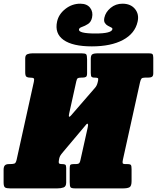

<svg xmlns="http://www.w3.org/2000/svg" viewBox="-57 -1046 871 1066"><path d="M623 -1025.5Q668.5 -1025.5 692.5 -996.2Q716.5 -967 707 -925.5Q692.5 -860 625.8 -824.2Q559 -788.5 453 -788.5Q346.5 -788.5 296 -824.2Q245.5 -860 260 -926.5Q269 -967.5 306 -996.5Q343 -1025.5 388.5 -1025.5Q426 -1025.5 443.5 -1002.5Q461 -979.5 454 -948Q448.5 -923.5 431.5 -912.8Q414.5 -902 399 -896.8Q383.5 -891.5 381.5 -883.5Q376.5 -860 473 -860Q561.5 -860 567 -883.5Q568.5 -889.5 560.5 -893.5Q552.5 -897.5 542 -903Q531.5 -908.5 525 -919Q518.5 -929.5 522.5 -948Q529.5 -979.5 557.5 -1002.5Q585.5 -1025.5 623 -1025.5ZM487.5 -598Q490 -610 485.8 -612.5Q481.5 -615 469 -615H465Q457.5 -615 452.2 -618.8Q447 -622.5 447 -641V-719.5Q447 -740.5 456.8 -745.2Q466.5 -750 484 -750H769.5Q784 -750 789 -745.8Q794 -741.5 794 -725.5V-639Q794 -624.5 787 -619.8Q780 -615 764 -615H747Q733 -615 728.5 -609.5Q724 -604 720.5 -589.5L625.5 -160Q622.5 -146 624 -140.5Q625.5 -135 639.5 -135H649.5Q666.5 -135 670 -129.5Q673.5 -124 673.5 -106.5V-40.5Q673.5 -13 662.2 -6.5Q651 0 624.5 0H362Q340 0 335 -5.8Q330 -11.5 330 -35V-112.5Q330 -127 334.2 -131Q338.5 -135 352 -135H364Q374 -135 380.2 -138.2Q386.5 -141.5 390 -159L429.5 -336Q433.5 -352 430.8 -357.2Q428 -362.5 421 -354L296 -205.5Q291.5 -200.5 283.2 -189.8Q275 -179 273 -170.5L271.5 -164.5Q268 -148 269.5 -141.5Q271 -135 287.5 -135H288.5Q300 -135 305.2 -131.8Q310.5 -128.5 310.5 -114V-32.5Q310.5 -10.5 295.8 -5.2Q281 0 260.5 0H0.5Q-21 0 -29 -5.2Q-37 -10.5 -37 -33.5V-103Q-37 -120 -30.2 -127.5Q-23.5 -135 -6.5 -135H-2.5Q16 -135 23.8 -138.2Q31.5 -141.5 35.5 -160L131 -592Q134.5 -607.5 130 -611.2Q125.5 -615 109.5 -615H109Q97 -615 90 -619.8Q83 -624.5 83 -645V-722Q83 -740.5 95.2 -745.2Q107.5 -750 124.5 -750H394.5Q416 -750 421.2 -744.8Q426.5 -739.5 426.5 -716V-639Q426.5 -623 420 -619Q413.5 -615 398 -615H393Q379.5 -615 374.5 -611.5Q369.5 -608 366.5 -594L327 -415.5Q323.5 -400 327 -398.2Q330.5 -396.5 337 -404.5L471 -559Q481 -570 485.5 -589.5Z"/></svg>

Font: Besley* Condensed Fatface
Style: Italic
Weight: 900
Width: 3
Italic angle: -13°
Designer: Owen Earl
Foundry: indestructible type*
Version: Version 3.000; ttfautohint (v1.8.3)